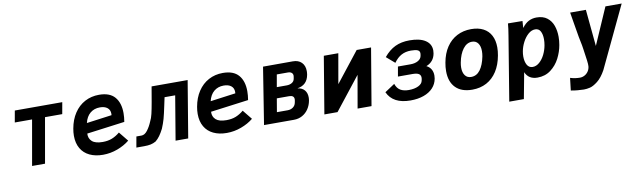

<svg xmlns="http://www.w3.org/2000/svg" viewBox="-43 -1099 6088 1833"><g transform="rotate(-10 3001.0 -182.0)"><path d="M266 -437.5H98.5L118.5 -550H578.5L558.5 -437.5H391.5L314.5 0H189Z M632 -214Q632 -247.5 638.5 -283Q653.5 -368 694.8 -430.2Q736 -492.5 798 -525.5Q860 -558.5 935.5 -558.5Q1038.5 -558.5 1087.5 -502Q1136.5 -445.5 1136.5 -346Q1136.5 -306 1129 -261.5L761.5 -213Q759 -165.5 790.8 -137Q822.5 -108.5 893 -108.5Q945 -108.5 984.5 -124.2Q1024 -140 1060.5 -170.5L1134.5 -79Q1085 -38.5 1016.5 -13Q948 12.5 875.5 12.5Q801.5 12.5 746.5 -13.8Q691.5 -40 661.8 -91Q632 -142 632 -214ZM1021 -360Q1021 -397 995 -417.8Q969 -438.5 923 -438.5Q867 -438.5 828.5 -406.2Q790 -374 775.5 -313L1020 -346Q1021 -356 1021 -360Z M1218.5 -104.5H1268Q1299.5 -104.5 1326.2 -139.5Q1353 -174.5 1373 -223Q1387.5 -250.5 1397.2 -292Q1407 -333.5 1419 -401.5L1444.5 -550H1794L1702.5 0H1580L1651.5 -427H1548.5L1532.5 -352Q1515 -268 1502.8 -224.2Q1490.5 -180.5 1471 -134.5Q1451 -95.5 1432.5 -70Q1414 -44.5 1391 -25.5Q1365.5 -11 1339.2 -5.5Q1313 0 1276 0H1200Z M1832 -214Q1832 -247.5 1838.5 -283Q1853.5 -368 1894.8 -430.2Q1936 -492.5 1998 -525.5Q2060 -558.5 2135.5 -558.5Q2238.5 -558.5 2287.5 -502Q2336.5 -445.5 2336.5 -346Q2336.5 -306 2329 -261.5L1961.5 -213Q1959 -165.5 1990.8 -137Q2022.5 -108.5 2093 -108.5Q2145 -108.5 2184.5 -124.2Q2224 -140 2260.5 -170.5L2334.5 -79Q2285 -38.5 2216.5 -13Q2148 12.5 2075.5 12.5Q2001.5 12.5 1946.5 -13.8Q1891.5 -40 1861.8 -91Q1832 -142 1832 -214ZM2221 -360Q2221 -397 2195 -417.8Q2169 -438.5 2123 -438.5Q2067 -438.5 2028.5 -406.2Q1990 -374 1975.5 -313L2220 -346Q2221 -356 2221 -360Z M2525 -551 2813 -551.5Q2867 -552 2898 -521Q2929 -490 2929 -436.5Q2929 -419.5 2926 -401.5Q2908.5 -304 2812 -290Q2857.5 -284 2880.5 -256.8Q2903.5 -229.5 2903.5 -186.5Q2903.5 -171.5 2900.5 -155Q2892.5 -111 2869 -75.8Q2845.5 -40.5 2809 -20.2Q2772.5 0 2727.5 0H2437.5ZM2764 -160 2767.5 -177.5Q2769 -185 2769 -192Q2769 -230 2721.5 -230H2602L2580 -100H2684Q2715 -100 2737 -116.2Q2759 -132.5 2764 -160ZM2793 -385 2796 -402Q2797.5 -409 2797.5 -414.5Q2797.5 -434 2784.5 -444.5Q2771.5 -455 2749 -455H2641.5L2620.5 -335.5H2717Q2745 -335.5 2766.8 -348.2Q2788.5 -361 2793 -385Z M3114.5 -552.5H3255L3204 -261.5L3433 -552.5H3572.5L3479.5 0H3344.5L3400 -317.5L3150 0H3022.5Z M3633 -107.5 3729.5 -171.5Q3745 -126.5 3776.8 -108Q3808.5 -89.5 3857 -89.5Q3913 -89.5 3950.5 -107.8Q3988 -126 3993.5 -157.5L3996.5 -172.5Q3997.5 -177 3997.5 -185.5Q3997.5 -210 3978.8 -222Q3960 -234 3918 -234H3777L3793.5 -328.5H3915.5Q3959 -328.5 3989 -345.5Q4019 -362.5 4024 -392L4026 -404Q4027 -412 4027 -415.5Q4027 -438.5 4006.5 -447.8Q3986 -457 3941.5 -457Q3889 -457 3848.8 -435.5Q3808.5 -414 3775.5 -367.5L3695 -437Q3745.5 -498.5 3805.2 -527Q3865 -555.5 3945 -555.5Q4044.5 -555.5 4098.5 -520Q4152.5 -484.5 4152.5 -421Q4152.5 -409 4150 -393Q4143 -352.5 4120.2 -325.5Q4097.5 -298.5 4061.5 -285Q4090 -271.5 4105.8 -245.5Q4121.5 -219.5 4121.5 -183.5Q4121.5 -167 4119 -154.5Q4110 -103 4075.5 -65.8Q4041 -28.5 3985 -8.5Q3929 11.5 3857 11.5Q3687 11.5 3633 -107.5Z M4238.5 -205Q4238.5 -245 4246.5 -287Q4262 -373.5 4303 -434.5Q4344 -495.5 4405.2 -527.2Q4466.5 -559 4542.5 -559Q4612 -559 4660.5 -533.5Q4709 -508 4734.2 -460Q4759.5 -412 4759.5 -344.5Q4759.5 -308 4752 -266.5Q4736 -178 4695.8 -115.5Q4655.5 -53 4594.5 -20.2Q4533.5 12.5 4455.5 12.5Q4351 12.5 4294.8 -44.2Q4238.5 -101 4238.5 -205ZM4604 -283Q4609 -309.5 4609 -334.5Q4609 -382.5 4588.5 -410.8Q4568 -439 4530 -439Q4479.5 -439 4443 -391Q4406.5 -343 4391 -262Q4386 -237 4386 -212.5Q4386 -165 4406.8 -137Q4427.5 -109 4465.5 -109Q4519 -109 4553.5 -155.5Q4588 -202 4604 -283Z M4899.5 -551.5 5040 -550 5035.5 -483Q5066.5 -525 5101 -542.5Q5135.5 -560 5177 -560Q5239.5 -560 5279 -529.8Q5318.5 -499.5 5336 -450.2Q5353.5 -401 5353.5 -341.5Q5353.5 -303 5346.5 -263.5Q5335.5 -199 5303.8 -137.2Q5272 -75.5 5217.5 -34.2Q5163 7 5088 7Q5002 7 4971 -66L4923.5 186.5H4782L4884.5 -438Q4889.5 -469.5 4893.8 -498.8Q4898 -528 4899.5 -551.5ZM5206.5 -284.5Q5212 -314.5 5212 -342.5Q5212 -390 5196 -420.2Q5180 -450.5 5144.5 -450.5Q5109.5 -450.5 5077.8 -422.8Q5046 -395 5023.5 -351.8Q5001 -308.5 4993 -263.5Q4988.5 -239 4988.5 -214.5Q4988.5 -165.5 5006.5 -133.2Q5024.5 -101 5060.5 -101Q5095.5 -101 5126.2 -128Q5157 -155 5177.8 -197.2Q5198.5 -239.5 5206.5 -284.5Z M5487 78Q5510.5 78 5532 66.5Q5553.5 55 5568 33.8Q5582.5 12.5 5585 -15Q5586.5 -33.5 5581.5 -72.5Q5576.5 -111.5 5565.5 -185.5Q5562 -204.5 5559.5 -223.5Q5548 -268 5516.5 -462L5502 -550H5654.5L5688.5 -194L5844 -550H6001.5Q5985.5 -517 5809 -144L5718.5 46.5Q5681 114.5 5638.2 147.8Q5595.5 181 5563.8 188.5Q5532 196 5504.5 196Q5480.5 196 5442.5 192.5Q5404.5 189 5379 183.5L5393 63.5Q5421 72 5443.2 75Q5465.5 78 5487 78Z"/></g></svg>

Font: JuliaMono ExtraBold
Style: Italic
Weight: 800
Italic angle: -9°
Monospace: yes
Designer: cormullion
Foundry: corm
Version: Version 0.057; ttfautohint (v1.8.4)